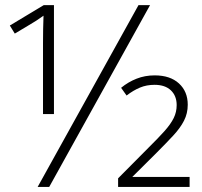

<svg xmlns="http://www.w3.org/2000/svg" viewBox="-20 -734 794 754"><path d="M127.9 0 523.9 -713.9H569.3L173.3 0ZM148.9 -286.1V-564.5Q148.9 -619.6 150.9 -672.4Q125 -653.3 87.9 -631.8L38.1 -602.1L18.6 -633.8L151.9 -713.9H191.9V-286.1ZM443.8 0V-33.7L563.5 -154.3Q601.6 -191.9 626 -219.2Q650.4 -246.6 662.1 -270.3Q673.8 -293.9 673.8 -321.3Q673.8 -357.4 651.1 -379.2Q628.4 -400.9 586.9 -400.9Q555.7 -400.9 529.8 -390.1Q503.9 -379.4 477.1 -358.9L455.6 -389.2Q483.4 -412.1 516.4 -425Q549.3 -438 587.4 -438Q648.4 -438 682.9 -406.2Q717.3 -374.5 717.3 -322.8Q717.3 -288.6 702.6 -260Q688 -231.4 660.4 -201.7Q632.8 -171.9 594.2 -133.3L499.5 -39.1H724.6V0Z"/></svg>

Font: Open Sans Light
Style: Regular
Weight: 300
Designer: Monotype Design Team
Foundry: Monotype Imaging Inc.
Version: Version 3.000; ttfautohint (v1.8.4)